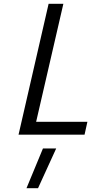

<svg xmlns="http://www.w3.org/2000/svg" viewBox="-20 -712 482 1015"><path d="M207 73H277L181 283H120ZM237 -692H315L171 -68H442L427 0H78Z"/></svg>

Font: Cairo
Style: Italic
Weight: 400
Italic angle: -13°
Designer: Mohamed Gaber, Accademia di Belle Arti di Urbino and others
Foundry: Kief Type Foundry, Accademia di Belle Arti di Urbino and others
Version: Version 3.011